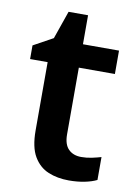

<svg xmlns="http://www.w3.org/2000/svg" viewBox="-78 -714 556 776"><g transform="rotate(10 199.5 -325.5)"><path d="M292 -92Q314 -92 335 -96.5Q356 -101 373 -106V-12Q353 -2 323.5 4Q294 10 259 10Q212 10 174.5 -5.5Q137 -21 114.5 -59Q92 -97 92 -166V-446H20V-502L100 -546L140 -661H220V-542H368V-446H220V-172Q220 -131 239.5 -111.5Q259 -92 292 -92Z"/></g></svg>

Font: Noto Sans Khmer SemiBold
Style: Regular
Weight: 600
Version: Version 2.003